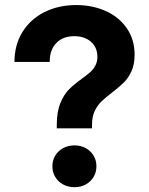

<svg xmlns="http://www.w3.org/2000/svg" viewBox="-20 -741 598 771"><path d="M308.6 -424.8Q331.1 -441.4 343 -451.9Q355 -462.4 363 -477.8Q371.1 -493.2 371.1 -513.7Q370.6 -551.3 345 -573.5Q319.3 -595.7 278.3 -595.7Q232.4 -595.7 205.8 -567.9Q179.2 -540 179.7 -492.2H38.1Q38.1 -560.5 70.1 -612.3Q102.1 -664.1 158.4 -692.4Q214.8 -720.7 286.1 -720.7Q351.1 -720.7 404.5 -696.8Q458 -672.9 489.3 -627.4Q520.5 -582 520.5 -521.5Q520.5 -482.9 508.1 -455.3Q495.6 -427.7 477.5 -409.9Q459.5 -392.1 429.7 -369.1Q402.8 -348.6 387 -333.3Q371.1 -317.9 360.4 -295.2Q349.6 -272.5 349.6 -241.2V-225.6H208V-239.3Q208 -292 222.4 -326.9Q236.8 -361.8 256.8 -381.8Q276.9 -401.9 308.6 -424.8ZM190.4 -73.2Q190.4 -97.2 201.9 -116.2Q213.4 -135.3 233.6 -146.2Q253.9 -157.2 279.3 -157.2Q304.2 -157.2 324.2 -146.2Q344.2 -135.3 355.7 -116.2Q367.2 -97.2 367.2 -73.2Q367.2 -49.3 355.7 -30.3Q344.2 -11.2 324.2 -0.2Q304.2 10.7 279.3 10.7Q253.9 10.7 233.6 -0.2Q213.4 -11.2 201.9 -30.3Q190.4 -49.3 190.4 -73.2Z"/></svg>

Font: Wanted Sans
Style: Bold
Weight: 700
Designer: Original Design by Kil Hyung-jin and Kang Hanbin, Wanted Lab, Inc; Hangeul from Source Han Sans by Jang Soo-young and Ka
Foundry: Wanted Lab, Inc.
Version: Version 1.000